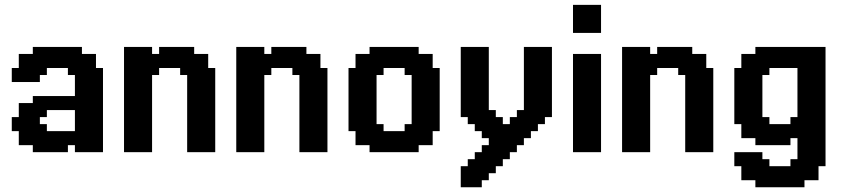

<svg xmlns="http://www.w3.org/2000/svg" viewBox="-20 -638 3540 805"><path d="M264.7 0H235.3V-29.4H264.7ZM323.5 0H294.1V-29.4H323.5ZM235.3 0H205.9V-29.4H235.3ZM205.9 0H176.5V-29.4H205.9ZM176.5 0H147.1V-29.4H176.5ZM147.1 0H117.6V-29.4H147.1ZM117.6 -29.4H88.2V-58.8H117.6ZM147.1 -29.4H117.6V-58.8H147.1ZM147.1 -58.8H117.6V-88.2H147.1ZM88.2 -29.4H58.8V-58.8H88.2ZM88.2 -58.8H58.8V-88.2H88.2ZM117.6 -58.8H88.2V-88.2H117.6ZM147.1 -88.2H117.6V-117.6H147.1ZM176.5 -88.2H147.1V-117.6H176.5ZM117.6 -88.2H88.2V-117.6H117.6ZM88.2 -88.2H58.8V-117.6H88.2ZM58.8 -88.2H29.4V-117.6H58.8ZM58.8 -117.6H29.4V-147.1H58.8ZM58.8 -294.1H29.4V-323.5H58.8ZM58.8 -323.5H29.4V-352.9H58.8ZM88.2 -323.5H58.8V-352.9H88.2ZM88.2 -352.9H58.8V-382.4H88.2ZM88.2 -382.4H58.8V-411.8H88.2ZM117.6 -382.4H88.2V-411.8H117.6ZM147.1 -382.4H117.6V-411.8H147.1ZM176.5 -352.9H147.1V-382.4H176.5ZM176.5 -323.5H147.1V-352.9H176.5ZM147.1 -323.5H117.6V-352.9H147.1ZM147.1 -352.9H117.6V-382.4H147.1ZM117.6 -352.9H88.2V-382.4H117.6ZM117.6 -323.5H88.2V-352.9H117.6ZM117.6 -294.1H88.2V-323.5H117.6ZM147.1 -294.1H117.6V-323.5H147.1ZM147.1 -117.6H117.6V-147.1H147.1ZM117.6 -117.6H88.2V-147.1H117.6ZM88.2 -294.1H58.8V-323.5H88.2ZM88.2 -117.6H58.8V-147.1H88.2ZM176.5 -382.4H147.1V-411.8H176.5ZM176.5 -411.8H147.1V-441.2H176.5ZM147.1 -411.8H117.6V-441.2H147.1ZM205.9 -411.8H176.5V-441.2H205.9ZM235.3 -411.8H205.9V-441.2H235.3ZM264.7 -411.8H235.3V-441.2H264.7ZM294.1 -411.8H264.7V-441.2H294.1ZM323.5 -411.8H294.1V-441.2H323.5ZM323.5 -382.4H294.1V-411.8H323.5ZM352.9 -382.4H323.5V-411.8H352.9ZM382.4 -382.4H352.9V-411.8H382.4ZM382.4 -352.9H352.9V-382.4H382.4ZM411.8 -323.5H382.4V-352.9H411.8ZM382.4 -323.5H352.9V-352.9H382.4ZM411.8 -294.1H382.4V-323.5H411.8ZM411.8 -264.7H382.4V-294.1H411.8ZM411.8 -235.3H382.4V-264.7H411.8ZM411.8 -205.9H382.4V-235.3H411.8ZM411.8 -176.5H382.4V-205.9H411.8ZM411.8 -147.1H382.4V-176.5H411.8ZM382.4 -147.1H352.9V-176.5H382.4ZM382.4 -117.6H352.9V-147.1H382.4ZM411.8 -117.6H382.4V-147.1H411.8ZM411.8 -88.2H382.4V-117.6H411.8ZM382.4 -88.2H352.9V-117.6H382.4ZM382.4 -58.8H352.9V-88.2H382.4ZM382.4 -29.4H352.9V-58.8H382.4ZM352.9 -29.4H323.5V-58.8H352.9ZM323.5 -29.4H294.1V-58.8H323.5ZM294.1 -29.4H264.7V-58.8H294.1ZM294.1 -58.8H264.7V-88.2H294.1ZM323.5 -88.2H294.1V-117.6H323.5ZM352.9 -88.2H323.5V-117.6H352.9ZM323.5 -117.6H294.1V-147.1H323.5ZM323.5 -147.1H294.1V-176.5H323.5ZM323.5 -176.5H294.1V-205.9H323.5ZM323.5 -205.9H294.1V-235.3H323.5ZM323.5 -235.3H294.1V-264.7H323.5ZM323.5 -264.7H294.1V-294.1H323.5ZM323.5 -294.1H294.1V-323.5H323.5ZM323.5 -323.5H294.1V-352.9H323.5ZM294.1 -323.5H264.7V-352.9H294.1ZM294.1 -352.9H264.7V-382.4H294.1ZM264.7 -352.9H235.3V-382.4H264.7ZM235.3 -352.9H205.9V-382.4H235.3ZM205.9 -352.9H176.5V-382.4H205.9ZM205.9 -382.4H176.5V-411.8H205.9ZM235.3 -382.4H205.9V-411.8H235.3ZM264.7 -382.4H235.3V-411.8H264.7ZM294.1 -382.4H264.7V-411.8H294.1ZM323.5 -352.9H294.1V-382.4H323.5ZM352.9 -352.9H323.5V-382.4H352.9ZM352.9 -323.5H323.5V-352.9H352.9ZM352.9 -294.1H323.5V-323.5H352.9ZM352.9 -264.7H323.5V-294.1H352.9ZM382.4 -264.7H352.9V-294.1H382.4ZM382.4 -294.1H352.9V-323.5H382.4ZM382.4 -235.3H352.9V-264.7H382.4ZM382.4 -205.9H352.9V-235.3H382.4ZM382.4 -176.5H352.9V-205.9H382.4ZM352.9 -176.5H323.5V-205.9H352.9ZM352.9 -205.9H323.5V-235.3H352.9ZM352.9 -235.3H323.5V-264.7H352.9ZM352.9 -147.1H323.5V-176.5H352.9ZM352.9 -117.6H323.5V-147.1H352.9ZM352.9 -58.8H323.5V-88.2H352.9ZM323.5 -58.8H294.1V-88.2H323.5ZM264.7 -29.4H235.3V-58.8H264.7ZM235.3 -29.4H205.9V-58.8H235.3ZM205.9 -29.4H176.5V-58.8H205.9ZM176.5 -29.4H147.1V-58.8H176.5ZM176.5 -58.8H147.1V-88.2H176.5ZM205.9 -58.8H176.5V-88.2H205.9ZM235.3 -58.8H205.9V-88.2H235.3ZM264.7 -58.8H235.3V-88.2H264.7ZM88.2 -147.1H58.8V-176.5H88.2ZM117.6 -147.1H88.2V-176.5H117.6ZM147.1 -147.1H117.6V-176.5H147.1ZM88.2 -176.5H58.8V-205.9H88.2ZM117.6 -176.5H88.2V-205.9H117.6ZM147.1 -176.5H117.6V-205.9H147.1ZM176.5 -176.5H147.1V-205.9H176.5ZM205.9 -176.5H176.5V-205.9H205.9ZM235.3 -176.5H205.9V-205.9H235.3ZM264.7 -176.5H235.3V-205.9H264.7ZM294.1 -176.5H264.7V-205.9H294.1ZM294.1 -205.9H264.7V-235.3H294.1ZM264.7 -205.9H235.3V-235.3H264.7ZM235.3 -205.9H205.9V-235.3H235.3ZM205.9 -205.9H176.5V-235.3H205.9ZM176.5 -205.9H147.1V-235.3H176.5ZM147.1 -205.9H117.6V-235.3H147.1ZM382.4 -88.2H411.8V-58.8H382.4ZM382.4 -58.8H411.8V-29.4H382.4ZM382.4 -29.4H411.8V0H382.4ZM352.9 -29.4H382.4V0H352.9ZM323.5 -29.4H352.9V0H323.5ZM147.1 -176.5H176.5V-147.1H147.1Z M500 -441.2H529.4V-411.8H500ZM529.4 -441.2H558.8V-411.8H529.4ZM558.8 -441.2H588.2V-411.8H558.8ZM500 -382.4H529.4V-352.9H500ZM500 -411.8H529.4V-382.4H500ZM558.8 -29.4H588.2V0H558.8ZM529.4 -29.4H558.8V0H529.4ZM500 -58.8H529.4V-29.4H500ZM500 -88.2H529.4V-58.8H500ZM500 -29.4H529.4V0H500ZM647.1 -441.2H676.5V-411.8H647.1ZM588.2 -441.2H617.6V-411.8H588.2ZM676.5 -441.2H705.9V-411.8H676.5ZM705.9 -441.2H735.3V-411.8H705.9ZM735.3 -441.2H764.7V-411.8H735.3ZM764.7 -441.2H794.1V-411.8H764.7ZM794.1 -411.8H823.5V-382.4H794.1ZM764.7 -411.8H794.1V-382.4H764.7ZM764.7 -382.4H794.1V-352.9H764.7ZM823.5 -411.8H852.9V-382.4H823.5ZM823.5 -382.4H852.9V-352.9H823.5ZM794.1 -382.4H823.5V-352.9H794.1ZM764.7 -352.9H794.1V-323.5H764.7ZM735.3 -352.9H764.7V-323.5H735.3ZM794.1 -352.9H823.5V-323.5H794.1ZM823.5 -352.9H852.9V-323.5H823.5ZM852.9 -352.9H882.4V-323.5H852.9ZM852.9 -323.5H882.4V-294.1H852.9ZM852.9 -294.1H882.4V-264.7H852.9ZM852.9 -264.7H882.4V-235.3H852.9ZM852.9 -235.3H882.4V-205.9H852.9ZM852.9 -205.9H882.4V-176.5H852.9ZM852.9 -176.5H882.4V-147.1H852.9ZM852.9 -147.1H882.4V-117.6H852.9ZM852.9 -117.6H882.4V-88.2H852.9ZM823.5 -117.6H852.9V-88.2H823.5ZM823.5 -88.2H852.9V-58.8H823.5ZM823.5 -58.8H852.9V-29.4H823.5ZM794.1 -58.8H823.5V-29.4H794.1ZM764.7 -58.8H794.1V-29.4H764.7ZM764.7 -117.6H794.1V-88.2H764.7ZM764.7 -88.2H794.1V-58.8H764.7ZM794.1 -88.2H823.5V-58.8H794.1ZM794.1 -117.6H823.5V-88.2H794.1ZM794.1 -147.1H823.5V-117.6H794.1ZM764.7 -147.1H794.1V-117.6H764.7ZM764.7 -176.5H794.1V-147.1H764.7ZM764.7 -205.9H794.1V-176.5H764.7ZM764.7 -235.3H794.1V-205.9H764.7ZM764.7 -264.7H794.1V-235.3H764.7ZM764.7 -294.1H794.1V-264.7H764.7ZM764.7 -323.5H794.1V-294.1H764.7ZM794.1 -323.5H823.5V-294.1H794.1ZM794.1 -294.1H823.5V-264.7H794.1ZM794.1 -264.7H823.5V-235.3H794.1ZM794.1 -235.3H823.5V-205.9H794.1ZM794.1 -205.9H823.5V-176.5H794.1ZM794.1 -176.5H823.5V-147.1H794.1ZM823.5 -147.1H852.9V-117.6H823.5ZM823.5 -176.5H852.9V-147.1H823.5ZM823.5 -205.9H852.9V-176.5H823.5ZM823.5 -235.3H852.9V-205.9H823.5ZM823.5 -264.7H852.9V-235.3H823.5ZM823.5 -294.1H852.9V-264.7H823.5ZM823.5 -323.5H852.9V-294.1H823.5ZM764.7 -29.4H794.1V0H764.7ZM588.2 -29.4H617.6V0H588.2ZM588.2 -58.8H617.6V-29.4H588.2ZM558.8 -58.8H588.2V-29.4H558.8ZM529.4 -58.8H558.8V-29.4H529.4ZM529.4 -294.1H558.8V-264.7H529.4ZM529.4 -323.5H558.8V-294.1H529.4ZM500 -352.9H529.4V-323.5H500ZM529.4 -382.4H558.8V-352.9H529.4ZM558.8 -411.8H588.2V-382.4H558.8ZM588.2 -411.8H617.6V-382.4H588.2ZM617.6 -411.8H647.1V-382.4H617.6ZM617.6 -382.4H647.1V-352.9H617.6ZM617.6 -352.9H647.1V-323.5H617.6ZM588.2 -352.9H617.6V-323.5H588.2ZM558.8 -352.9H588.2V-323.5H558.8ZM588.2 -323.5H617.6V-294.1H588.2ZM588.2 -294.1H617.6V-264.7H588.2ZM588.2 -264.7H617.6V-235.3H588.2ZM588.2 -88.2H617.6V-58.8H588.2ZM558.8 -88.2H588.2V-58.8H558.8ZM558.8 -294.1H588.2V-264.7H558.8ZM558.8 -323.5H588.2V-294.1H558.8ZM558.8 -382.4H588.2V-352.9H558.8ZM588.2 -382.4H617.6V-352.9H588.2ZM647.1 -411.8H676.5V-382.4H647.1ZM676.5 -411.8H705.9V-382.4H676.5ZM705.9 -411.8H735.3V-382.4H705.9ZM735.3 -411.8H764.7V-382.4H735.3ZM735.3 -382.4H764.7V-352.9H735.3ZM705.9 -382.4H735.3V-352.9H705.9ZM676.5 -382.4H705.9V-352.9H676.5ZM647.1 -382.4H676.5V-352.9H647.1ZM529.4 -411.8H558.8V-382.4H529.4ZM529.4 -88.2H558.8V-58.8H529.4ZM529.4 -352.9H558.8V-323.5H529.4ZM500 -323.5H529.4V-294.1H500ZM500 -294.1H529.4V-264.7H500ZM500 -117.6H529.4V-88.2H500ZM529.4 -117.6H558.8V-88.2H529.4ZM558.8 -117.6H588.2V-88.2H558.8ZM588.2 -117.6H617.6V-88.2H588.2ZM558.8 -264.7H588.2V-235.3H558.8ZM529.4 -264.7H558.8V-235.3H529.4ZM500 -264.7H529.4V-235.3H500ZM500 -235.3H529.4V-205.9H500ZM500 -205.9H529.4V-176.5H500ZM500 -176.5H529.4V-147.1H500ZM529.4 -176.5H558.8V-147.1H529.4ZM529.4 -147.1H558.8V-117.6H529.4ZM558.8 -147.1H588.2V-117.6H558.8ZM500 -147.1H529.4V-117.6H500ZM588.2 -147.1H617.6V-117.6H588.2ZM588.2 -176.5H617.6V-147.1H588.2ZM588.2 -205.9H617.6V-176.5H588.2ZM588.2 -235.3H617.6V-205.9H588.2ZM558.8 -235.3H588.2V-205.9H558.8ZM529.4 -235.3H558.8V-205.9H529.4ZM529.4 -205.9H558.8V-176.5H529.4ZM558.8 -176.5H588.2V-147.1H558.8ZM558.8 -205.9H588.2V-176.5H558.8ZM794.1 -29.4H823.5V0H794.1ZM823.5 -29.4H852.9V0H823.5ZM852.9 -29.4H882.4V0H852.9ZM852.9 -58.8H882.4V-29.4H852.9ZM852.9 -88.2H882.4V-58.8H852.9Z M970.6 -441.2H1000V-411.8H970.6ZM1000 -441.2H1029.4V-411.8H1000ZM1029.4 -441.2H1058.8V-411.8H1029.4ZM970.6 -382.4H1000V-352.9H970.6ZM970.6 -411.8H1000V-382.4H970.6ZM1029.4 -29.4H1058.8V0H1029.4ZM1000 -29.4H1029.4V0H1000ZM970.6 -58.8H1000V-29.4H970.6ZM970.6 -88.2H1000V-58.8H970.6ZM970.6 -29.4H1000V0H970.6ZM1117.6 -441.2H1147.1V-411.8H1117.6ZM1058.8 -441.2H1088.2V-411.8H1058.8ZM1147.1 -441.2H1176.5V-411.8H1147.1ZM1176.5 -441.2H1205.9V-411.8H1176.5ZM1205.9 -441.2H1235.3V-411.8H1205.9ZM1235.3 -441.2H1264.7V-411.8H1235.3ZM1264.7 -411.8H1294.1V-382.4H1264.7ZM1235.3 -411.8H1264.7V-382.4H1235.3ZM1235.3 -382.4H1264.7V-352.9H1235.3ZM1294.1 -411.8H1323.5V-382.4H1294.1ZM1294.1 -382.4H1323.5V-352.9H1294.1ZM1264.7 -382.4H1294.1V-352.9H1264.7ZM1235.3 -352.9H1264.7V-323.5H1235.3ZM1205.9 -352.9H1235.3V-323.5H1205.9ZM1264.7 -352.9H1294.1V-323.5H1264.7ZM1294.1 -352.9H1323.5V-323.5H1294.1ZM1323.5 -352.9H1352.9V-323.5H1323.5ZM1323.5 -323.5H1352.9V-294.1H1323.5ZM1323.5 -294.1H1352.9V-264.7H1323.5ZM1323.5 -264.7H1352.9V-235.3H1323.5ZM1323.5 -235.3H1352.9V-205.9H1323.5ZM1323.5 -205.9H1352.9V-176.5H1323.5ZM1323.5 -176.5H1352.9V-147.1H1323.5ZM1323.5 -147.1H1352.9V-117.6H1323.5ZM1323.5 -117.6H1352.9V-88.2H1323.5ZM1294.1 -117.6H1323.5V-88.2H1294.1ZM1294.1 -88.2H1323.5V-58.8H1294.1ZM1294.1 -58.8H1323.5V-29.4H1294.1ZM1264.7 -58.8H1294.1V-29.4H1264.7ZM1235.3 -58.8H1264.7V-29.4H1235.3ZM1235.3 -117.6H1264.7V-88.2H1235.3ZM1235.3 -88.2H1264.7V-58.8H1235.3ZM1264.7 -88.2H1294.1V-58.8H1264.7ZM1264.7 -117.6H1294.1V-88.2H1264.7ZM1264.7 -147.1H1294.1V-117.6H1264.7ZM1235.3 -147.1H1264.7V-117.6H1235.3ZM1235.3 -176.5H1264.7V-147.1H1235.3ZM1235.3 -205.9H1264.7V-176.5H1235.3ZM1235.3 -235.3H1264.7V-205.9H1235.3ZM1235.3 -264.7H1264.7V-235.3H1235.3ZM1235.3 -294.1H1264.7V-264.7H1235.3ZM1235.3 -323.5H1264.7V-294.1H1235.3ZM1264.7 -323.5H1294.1V-294.1H1264.7ZM1264.7 -294.1H1294.1V-264.7H1264.7ZM1264.7 -264.7H1294.1V-235.3H1264.7ZM1264.7 -235.3H1294.1V-205.9H1264.7ZM1264.7 -205.9H1294.1V-176.5H1264.7ZM1264.7 -176.5H1294.1V-147.1H1264.7ZM1294.1 -147.1H1323.5V-117.6H1294.1ZM1294.1 -176.5H1323.5V-147.1H1294.1ZM1294.1 -205.9H1323.5V-176.5H1294.1ZM1294.1 -235.3H1323.5V-205.9H1294.1ZM1294.1 -264.7H1323.5V-235.3H1294.1ZM1294.1 -294.1H1323.5V-264.7H1294.1ZM1294.1 -323.5H1323.5V-294.1H1294.1ZM1235.3 -29.4H1264.7V0H1235.3ZM1058.8 -29.4H1088.2V0H1058.8ZM1058.8 -58.8H1088.2V-29.4H1058.8ZM1029.4 -58.8H1058.8V-29.4H1029.4ZM1000 -58.8H1029.4V-29.4H1000ZM1000 -294.1H1029.4V-264.7H1000ZM1000 -323.5H1029.4V-294.1H1000ZM970.6 -352.9H1000V-323.5H970.6ZM1000 -382.4H1029.4V-352.9H1000ZM1029.4 -411.8H1058.8V-382.4H1029.4ZM1058.8 -411.8H1088.2V-382.4H1058.8ZM1088.2 -411.8H1117.6V-382.4H1088.2ZM1088.2 -382.4H1117.6V-352.9H1088.2ZM1088.2 -352.9H1117.6V-323.5H1088.2ZM1058.8 -352.9H1088.2V-323.5H1058.8ZM1029.4 -352.9H1058.8V-323.5H1029.4ZM1058.8 -323.5H1088.2V-294.1H1058.8ZM1058.8 -294.1H1088.2V-264.7H1058.8ZM1058.8 -264.7H1088.2V-235.3H1058.8ZM1058.8 -88.2H1088.2V-58.8H1058.8ZM1029.4 -88.2H1058.8V-58.8H1029.4ZM1029.4 -294.1H1058.8V-264.7H1029.4ZM1029.4 -323.5H1058.8V-294.1H1029.4ZM1029.4 -382.4H1058.8V-352.9H1029.4ZM1058.8 -382.4H1088.2V-352.9H1058.8ZM1117.6 -411.8H1147.1V-382.4H1117.6ZM1147.1 -411.8H1176.5V-382.4H1147.1ZM1176.5 -411.8H1205.9V-382.4H1176.5ZM1205.9 -411.8H1235.3V-382.4H1205.9ZM1205.9 -382.4H1235.3V-352.9H1205.9ZM1176.5 -382.4H1205.9V-352.9H1176.5ZM1147.1 -382.4H1176.5V-352.9H1147.1ZM1117.6 -382.4H1147.1V-352.9H1117.6ZM1000 -411.8H1029.4V-382.4H1000ZM1000 -88.2H1029.4V-58.8H1000ZM1000 -352.9H1029.4V-323.5H1000ZM970.6 -323.5H1000V-294.1H970.6ZM970.6 -294.1H1000V-264.7H970.6ZM970.6 -117.6H1000V-88.2H970.6ZM1000 -117.6H1029.4V-88.2H1000ZM1029.4 -117.6H1058.8V-88.2H1029.4ZM1058.8 -117.6H1088.2V-88.2H1058.8ZM1029.4 -264.7H1058.8V-235.3H1029.4ZM1000 -264.7H1029.4V-235.3H1000ZM970.6 -264.7H1000V-235.3H970.6ZM970.6 -235.3H1000V-205.9H970.6ZM970.6 -205.9H1000V-176.5H970.6ZM970.6 -176.5H1000V-147.1H970.6ZM1000 -176.5H1029.4V-147.1H1000ZM1000 -147.1H1029.4V-117.6H1000ZM1029.4 -147.1H1058.8V-117.6H1029.4ZM970.6 -147.1H1000V-117.6H970.6ZM1058.8 -147.1H1088.2V-117.6H1058.8ZM1058.8 -176.5H1088.2V-147.1H1058.8ZM1058.8 -205.9H1088.2V-176.5H1058.8ZM1058.8 -235.3H1088.2V-205.9H1058.8ZM1029.4 -235.3H1058.8V-205.9H1029.4ZM1000 -235.3H1029.4V-205.9H1000ZM1000 -205.9H1029.4V-176.5H1000ZM1029.4 -176.5H1058.8V-147.1H1029.4ZM1029.4 -205.9H1058.8V-176.5H1029.4ZM1264.7 -29.4H1294.1V0H1264.7ZM1294.1 -29.4H1323.5V0H1294.1ZM1323.5 -29.4H1352.9V0H1323.5ZM1323.5 -58.8H1352.9V-29.4H1323.5ZM1323.5 -88.2H1352.9V-58.8H1323.5Z M1558.8 -441.2H1588.2V-411.8H1558.8ZM1588.2 -441.2H1617.6V-411.8H1588.2ZM1529.4 -441.2H1558.8V-411.8H1529.4ZM1617.6 -441.2H1647.1V-411.8H1617.6ZM1647.1 -441.2H1676.5V-411.8H1647.1ZM1676.5 -441.2H1705.9V-411.8H1676.5ZM1705.9 -441.2H1735.3V-411.8H1705.9ZM1735.3 -411.8H1764.7V-382.4H1735.3ZM1705.9 -411.8H1735.3V-382.4H1705.9ZM1705.9 -382.4H1735.3V-352.9H1705.9ZM1764.7 -411.8H1794.1V-382.4H1764.7ZM1764.7 -382.4H1794.1V-352.9H1764.7ZM1735.3 -382.4H1764.7V-352.9H1735.3ZM1705.9 -352.9H1735.3V-323.5H1705.9ZM1676.5 -352.9H1705.9V-323.5H1676.5ZM1735.3 -352.9H1764.7V-323.5H1735.3ZM1764.7 -352.9H1794.1V-323.5H1764.7ZM1794.1 -352.9H1823.5V-323.5H1794.1ZM1794.1 -323.5H1823.5V-294.1H1794.1ZM1794.1 -294.1H1823.5V-264.7H1794.1ZM1794.1 -264.7H1823.5V-235.3H1794.1ZM1794.1 -235.3H1823.5V-205.9H1794.1ZM1794.1 -205.9H1823.5V-176.5H1794.1ZM1794.1 -176.5H1823.5V-147.1H1794.1ZM1794.1 -147.1H1823.5V-117.6H1794.1ZM1794.1 -117.6H1823.5V-88.2H1794.1ZM1764.7 -117.6H1794.1V-88.2H1764.7ZM1764.7 -88.2H1794.1V-58.8H1764.7ZM1764.7 -58.8H1794.1V-29.4H1764.7ZM1735.3 -58.8H1764.7V-29.4H1735.3ZM1705.9 -58.8H1735.3V-29.4H1705.9ZM1676.5 -88.2H1705.9V-58.8H1676.5ZM1676.5 -117.6H1705.9V-88.2H1676.5ZM1705.9 -117.6H1735.3V-88.2H1705.9ZM1705.9 -88.2H1735.3V-58.8H1705.9ZM1735.3 -88.2H1764.7V-58.8H1735.3ZM1735.3 -117.6H1764.7V-88.2H1735.3ZM1735.3 -147.1H1764.7V-117.6H1735.3ZM1705.9 -147.1H1735.3V-117.6H1705.9ZM1705.9 -176.5H1735.3V-147.1H1705.9ZM1705.9 -205.9H1735.3V-176.5H1705.9ZM1705.9 -235.3H1735.3V-205.9H1705.9ZM1705.9 -264.7H1735.3V-235.3H1705.9ZM1705.9 -294.1H1735.3V-264.7H1705.9ZM1705.9 -323.5H1735.3V-294.1H1705.9ZM1735.3 -323.5H1764.7V-294.1H1735.3ZM1735.3 -294.1H1764.7V-264.7H1735.3ZM1735.3 -264.7H1764.7V-235.3H1735.3ZM1735.3 -235.3H1764.7V-205.9H1735.3ZM1735.3 -205.9H1764.7V-176.5H1735.3ZM1735.3 -176.5H1764.7V-147.1H1735.3ZM1764.7 -147.1H1794.1V-117.6H1764.7ZM1764.7 -176.5H1794.1V-147.1H1764.7ZM1764.7 -205.9H1794.1V-176.5H1764.7ZM1764.7 -235.3H1794.1V-205.9H1764.7ZM1764.7 -264.7H1794.1V-235.3H1764.7ZM1764.7 -294.1H1794.1V-264.7H1764.7ZM1764.7 -323.5H1794.1V-294.1H1764.7ZM1676.5 -58.8H1705.9V-29.4H1676.5ZM1676.5 -29.4H1705.9V0H1676.5ZM1705.9 -29.4H1735.3V0H1705.9ZM1647.1 -29.4H1676.5V0H1647.1ZM1617.6 -29.4H1647.1V0H1617.6ZM1588.2 -29.4H1617.6V0H1588.2ZM1558.8 -29.4H1588.2V0H1558.8ZM1529.4 -29.4H1558.8V0H1529.4ZM1529.4 -58.8H1558.8V-29.4H1529.4ZM1500 -58.8H1529.4V-29.4H1500ZM1470.6 -58.8H1500V-29.4H1470.6ZM1470.6 -88.2H1500V-58.8H1470.6ZM1441.2 -117.6H1470.6V-88.2H1441.2ZM1470.6 -117.6H1500V-88.2H1470.6ZM1441.2 -147.1H1470.6V-117.6H1441.2ZM1441.2 -176.5H1470.6V-147.1H1441.2ZM1441.2 -205.9H1470.6V-176.5H1441.2ZM1441.2 -235.3H1470.6V-205.9H1441.2ZM1441.2 -264.7H1470.6V-235.3H1441.2ZM1441.2 -294.1H1470.6V-264.7H1441.2ZM1470.6 -294.1H1500V-264.7H1470.6ZM1470.6 -323.5H1500V-294.1H1470.6ZM1441.2 -323.5H1470.6V-294.1H1441.2ZM1441.2 -352.9H1470.6V-323.5H1441.2ZM1470.6 -352.9H1500V-323.5H1470.6ZM1470.6 -382.4H1500V-352.9H1470.6ZM1470.6 -411.8H1500V-382.4H1470.6ZM1500 -411.8H1529.4V-382.4H1500ZM1529.4 -411.8H1558.8V-382.4H1529.4ZM1558.8 -411.8H1588.2V-382.4H1558.8ZM1558.8 -382.4H1588.2V-352.9H1558.8ZM1558.8 -352.9H1588.2V-323.5H1558.8ZM1529.4 -352.9H1558.8V-323.5H1529.4ZM1500 -352.9H1529.4V-323.5H1500ZM1529.4 -323.5H1558.8V-294.1H1529.4ZM1529.4 -294.1H1558.8V-264.7H1529.4ZM1529.4 -264.7H1558.8V-235.3H1529.4ZM1529.4 -235.3H1558.8V-205.9H1529.4ZM1529.4 -205.9H1558.8V-176.5H1529.4ZM1529.4 -176.5H1558.8V-147.1H1529.4ZM1529.4 -147.1H1558.8V-117.6H1529.4ZM1529.4 -117.6H1558.8V-88.2H1529.4ZM1558.8 -117.6H1588.2V-88.2H1558.8ZM1558.8 -88.2H1588.2V-58.8H1558.8ZM1588.2 -88.2H1617.6V-58.8H1588.2ZM1617.6 -88.2H1647.1V-58.8H1617.6ZM1647.1 -88.2H1676.5V-58.8H1647.1ZM1647.1 -58.8H1676.5V-29.4H1647.1ZM1617.6 -58.8H1647.1V-29.4H1617.6ZM1588.2 -58.8H1617.6V-29.4H1588.2ZM1558.8 -58.8H1588.2V-29.4H1558.8ZM1529.4 -88.2H1558.8V-58.8H1529.4ZM1500 -88.2H1529.4V-58.8H1500ZM1500 -117.6H1529.4V-88.2H1500ZM1500 -147.1H1529.4V-117.6H1500ZM1500 -176.5H1529.4V-147.1H1500ZM1470.6 -176.5H1500V-147.1H1470.6ZM1470.6 -147.1H1500V-117.6H1470.6ZM1470.6 -205.9H1500V-176.5H1470.6ZM1470.6 -235.3H1500V-205.9H1470.6ZM1470.6 -264.7H1500V-235.3H1470.6ZM1500 -264.7H1529.4V-235.3H1500ZM1500 -235.3H1529.4V-205.9H1500ZM1500 -205.9H1529.4V-176.5H1500ZM1500 -294.1H1529.4V-264.7H1500ZM1500 -323.5H1529.4V-294.1H1500ZM1500 -382.4H1529.4V-352.9H1500ZM1529.4 -382.4H1558.8V-352.9H1529.4ZM1588.2 -411.8H1617.6V-382.4H1588.2ZM1617.6 -411.8H1647.1V-382.4H1617.6ZM1647.1 -411.8H1676.5V-382.4H1647.1ZM1676.5 -411.8H1705.9V-382.4H1676.5ZM1676.5 -382.4H1705.9V-352.9H1676.5ZM1647.1 -382.4H1676.5V-352.9H1647.1ZM1617.6 -382.4H1647.1V-352.9H1617.6ZM1588.2 -382.4H1617.6V-352.9H1588.2Z M1911.8 -441.2H1941.2V-411.8H1911.8ZM1941.2 -441.2H1970.6V-411.8H1941.2ZM1970.6 -441.2H2000V-411.8H1970.6ZM2000 -441.2H2029.4V-411.8H2000ZM2000 -411.8H2029.4V-382.4H2000ZM2000 -382.4H2029.4V-352.9H2000ZM2000 -352.9H2029.4V-323.5H2000ZM2000 -323.5H2029.4V-294.1H2000ZM2000 -294.1H2029.4V-264.7H2000ZM2000 -264.7H2029.4V-235.3H2000ZM2000 -235.3H2029.4V-205.9H2000ZM2000 -205.9H2029.4V-176.5H2000ZM2000 -176.5H2029.4V-147.1H2000ZM1970.6 -176.5H2000V-147.1H1970.6ZM1941.2 -176.5H1970.6V-147.1H1941.2ZM1911.8 -176.5H1941.2V-147.1H1911.8ZM1911.8 -205.9H1941.2V-176.5H1911.8ZM1911.8 -235.3H1941.2V-205.9H1911.8ZM1911.8 -264.7H1941.2V-235.3H1911.8ZM1911.8 -294.1H1941.2V-264.7H1911.8ZM1911.8 -323.5H1941.2V-294.1H1911.8ZM1911.8 -352.9H1941.2V-323.5H1911.8ZM1911.8 -382.4H1941.2V-352.9H1911.8ZM1911.8 -411.8H1941.2V-382.4H1911.8ZM1941.2 -411.8H1970.6V-382.4H1941.2ZM1970.6 -411.8H2000V-382.4H1970.6ZM1970.6 -382.4H2000V-352.9H1970.6ZM1970.6 -352.9H2000V-323.5H1970.6ZM1970.6 -323.5H2000V-294.1H1970.6ZM1970.6 -294.1H2000V-264.7H1970.6ZM1970.6 -264.7H2000V-235.3H1970.6ZM1941.2 -235.3H1970.6V-205.9H1941.2ZM1941.2 -205.9H1970.6V-176.5H1941.2ZM1941.2 -264.7H1970.6V-235.3H1941.2ZM1941.2 -294.1H1970.6V-264.7H1941.2ZM1941.2 -323.5H1970.6V-294.1H1941.2ZM1941.2 -352.9H1970.6V-323.5H1941.2ZM1941.2 -382.4H1970.6V-352.9H1941.2ZM1970.6 -235.3H2000V-205.9H1970.6ZM1970.6 -205.9H2000V-176.5H1970.6ZM2176.5 -441.2H2205.9V-411.8H2176.5ZM2205.9 -441.2H2235.3V-411.8H2205.9ZM2235.3 -441.2H2264.7V-411.8H2235.3ZM2264.7 -441.2H2294.1V-411.8H2264.7ZM2264.7 -411.8H2294.1V-382.4H2264.7ZM2264.7 -382.4H2294.1V-352.9H2264.7ZM2264.7 -352.9H2294.1V-323.5H2264.7ZM2264.7 -323.5H2294.1V-294.1H2264.7ZM2264.7 -294.1H2294.1V-264.7H2264.7ZM2264.7 -264.7H2294.1V-235.3H2264.7ZM2264.7 -235.3H2294.1V-205.9H2264.7ZM2264.7 -205.9H2294.1V-176.5H2264.7ZM2264.7 -176.5H2294.1V-147.1H2264.7ZM2235.3 -205.9H2264.7V-176.5H2235.3ZM2205.9 -205.9H2235.3V-176.5H2205.9ZM2205.9 -176.5H2235.3V-147.1H2205.9ZM2176.5 -205.9H2205.9V-176.5H2176.5ZM2176.5 -235.3H2205.9V-205.9H2176.5ZM2176.5 -264.7H2205.9V-235.3H2176.5ZM2176.5 -294.1H2205.9V-264.7H2176.5ZM2176.5 -323.5H2205.9V-294.1H2176.5ZM2176.5 -352.9H2205.9V-323.5H2176.5ZM2176.5 -382.4H2205.9V-352.9H2176.5ZM2176.5 -411.8H2205.9V-382.4H2176.5ZM2205.9 -411.8H2235.3V-382.4H2205.9ZM2235.3 -411.8H2264.7V-382.4H2235.3ZM2235.3 -382.4H2264.7V-352.9H2235.3ZM2235.3 -352.9H2264.7V-323.5H2235.3ZM2235.3 -323.5H2264.7V-294.1H2235.3ZM2235.3 -294.1H2264.7V-264.7H2235.3ZM2235.3 -264.7H2264.7V-235.3H2235.3ZM2235.3 -235.3H2264.7V-205.9H2235.3ZM2205.9 -235.3H2235.3V-205.9H2205.9ZM2205.9 -264.7H2235.3V-235.3H2205.9ZM2205.9 -294.1H2235.3V-264.7H2205.9ZM2205.9 -323.5H2235.3V-294.1H2205.9ZM2205.9 -352.9H2235.3V-323.5H2205.9ZM2205.9 -382.4H2235.3V-352.9H2205.9ZM2147.1 -176.5H2176.5V-147.1H2147.1ZM2176.5 -176.5H2205.9V-147.1H2176.5ZM2205.9 -147.1H2235.3V-117.6H2205.9ZM2235.3 -147.1H2264.7V-117.6H2235.3ZM2235.3 -176.5H2264.7V-147.1H2235.3ZM2176.5 -147.1H2205.9V-117.6H2176.5ZM2176.5 -117.6H2205.9V-88.2H2176.5ZM2205.9 -117.6H2235.3V-88.2H2205.9ZM2176.5 -88.2H2205.9V-58.8H2176.5ZM2147.1 -88.2H2176.5V-58.8H2147.1ZM2147.1 -58.8H2176.5V-29.4H2147.1ZM2117.6 -58.8H2147.1V-29.4H2117.6ZM2117.6 -29.4H2147.1V0H2117.6ZM2088.2 -29.4H2117.6V0H2088.2ZM2088.2 0H2117.6V29.4H2088.2ZM2058.8 0H2088.2V29.4H2058.8ZM2058.8 29.4H2088.2V58.8H2058.8ZM2029.4 29.4H2058.8V58.8H2029.4ZM2029.4 58.8H2058.8V88.2H2029.4ZM2000 58.8H2029.4V88.2H2000ZM2000 88.2H2029.4V117.6H2000ZM1970.6 88.2H2000V117.6H1970.6ZM1970.6 117.6H2000V147.1H1970.6ZM1941.2 117.6H1970.6V147.1H1941.2ZM1911.8 117.6H1941.2V147.1H1911.8ZM1911.8 88.2H1941.2V117.6H1911.8ZM1911.8 58.8H1941.2V88.2H1911.8ZM1941.2 58.8H1970.6V88.2H1941.2ZM1941.2 88.2H1970.6V117.6H1941.2ZM1970.6 58.8H2000V88.2H1970.6ZM1941.2 29.4H1970.6V58.8H1941.2ZM1970.6 29.4H2000V58.8H1970.6ZM1970.6 0H2000V29.4H1970.6ZM2000 0H2029.4V29.4H2000ZM2029.4 0H2058.8V29.4H2029.4ZM2029.4 -29.4H2058.8V0H2029.4ZM2000 -29.4H2029.4V0H2000ZM2000 29.4H2029.4V58.8H2000ZM2058.8 -58.8H2088.2V-29.4H2058.8ZM2029.4 -58.8H2058.8V-29.4H2029.4ZM2058.8 -29.4H2088.2V0H2058.8ZM2088.2 -58.8H2117.6V-29.4H2088.2ZM2088.2 -88.2H2117.6V-58.8H2088.2ZM2117.6 -88.2H2147.1V-58.8H2117.6ZM2117.6 -117.6H2147.1V-88.2H2117.6ZM2147.1 -117.6H2176.5V-88.2H2147.1ZM2147.1 -147.1H2176.5V-117.6H2147.1ZM2117.6 -147.1H2147.1V-117.6H2117.6ZM2088.2 -117.6H2117.6V-88.2H2088.2ZM2058.8 -117.6H2088.2V-88.2H2058.8ZM2058.8 -147.1H2088.2V-117.6H2058.8ZM2029.4 -117.6H2058.8V-88.2H2029.4ZM2029.4 -147.1H2058.8V-117.6H2029.4ZM2029.4 -176.5H2058.8V-147.1H2029.4ZM2000 -147.1H2029.4V-117.6H2000ZM1970.6 -147.1H2000V-117.6H1970.6ZM1941.2 -147.1H1970.6V-117.6H1941.2ZM2000 -117.6H2029.4V-88.2H2000ZM1970.6 -117.6H2000V-88.2H1970.6ZM2000 -88.2H2029.4V-58.8H2000ZM2029.4 -88.2H2058.8V-58.8H2029.4ZM2058.8 -88.2H2088.2V-58.8H2058.8Z M2411.8 -411.8H2441.2V-382.4H2411.8ZM2411.8 -382.4H2441.2V-352.9H2411.8ZM2411.8 -352.9H2441.2V-323.5H2411.8ZM2411.8 -323.5H2441.2V-294.1H2411.8ZM2411.8 -294.1H2441.2V-264.7H2411.8ZM2382.4 -294.1H2411.8V-264.7H2382.4ZM2382.4 -323.5H2411.8V-294.1H2382.4ZM2382.4 -352.9H2411.8V-323.5H2382.4ZM2382.4 -382.4H2411.8V-352.9H2382.4ZM2382.4 -411.8H2411.8V-382.4H2382.4ZM2382.4 -117.6H2411.8V-88.2H2382.4ZM2382.4 -147.1H2411.8V-117.6H2382.4ZM2382.4 -176.5H2411.8V-147.1H2382.4ZM2382.4 -205.9H2411.8V-176.5H2382.4ZM2411.8 -235.3H2441.2V-205.9H2411.8ZM2411.8 -264.7H2441.2V-235.3H2411.8ZM2382.4 -264.7H2411.8V-235.3H2382.4ZM2382.4 -235.3H2411.8V-205.9H2382.4ZM2382.4 -88.2H2411.8V-58.8H2382.4ZM2382.4 -58.8H2411.8V-29.4H2382.4ZM2382.4 -29.4H2411.8V0H2382.4ZM2470.6 -411.8H2500V-382.4H2470.6ZM2470.6 -382.4H2500V-352.9H2470.6ZM2470.6 -352.9H2500V-323.5H2470.6ZM2470.6 -323.5H2500V-294.1H2470.6ZM2470.6 -294.1H2500V-264.7H2470.6ZM2470.6 -264.7H2500V-235.3H2470.6ZM2470.6 -235.3H2500V-205.9H2470.6ZM2470.6 -205.9H2500V-176.5H2470.6ZM2470.6 -176.5H2500V-147.1H2470.6ZM2470.6 -147.1H2500V-117.6H2470.6ZM2470.6 -117.6H2500V-88.2H2470.6ZM2470.6 -88.2H2500V-58.8H2470.6ZM2470.6 -58.8H2500V-29.4H2470.6ZM2470.6 -29.4H2500V0H2470.6ZM2441.2 -29.4H2470.6V0H2441.2ZM2411.8 -29.4H2441.2V0H2411.8ZM2411.8 -58.8H2441.2V-29.4H2411.8ZM2441.2 -58.8H2470.6V-29.4H2441.2ZM2441.2 -88.2H2470.6V-58.8H2441.2ZM2411.8 -117.6H2441.2V-88.2H2411.8ZM2411.8 -147.1H2441.2V-117.6H2411.8ZM2411.8 -176.5H2441.2V-147.1H2411.8ZM2441.2 -176.5H2470.6V-147.1H2441.2ZM2441.2 -147.1H2470.6V-117.6H2441.2ZM2441.2 -117.6H2470.6V-88.2H2441.2ZM2411.8 -88.2H2441.2V-58.8H2411.8ZM2441.2 -205.9H2470.6V-176.5H2441.2ZM2441.2 -235.3H2470.6V-205.9H2441.2ZM2441.2 -264.7H2470.6V-235.3H2441.2ZM2411.8 -205.9H2441.2V-176.5H2411.8ZM2441.2 -294.1H2470.6V-264.7H2441.2ZM2441.2 -323.5H2470.6V-294.1H2441.2ZM2441.2 -352.9H2470.6V-323.5H2441.2ZM2441.2 -382.4H2470.6V-352.9H2441.2ZM2441.2 -411.8H2470.6V-382.4H2441.2ZM2470.6 -588.2H2500V-558.8H2470.6ZM2441.2 -558.8H2470.6V-529.4H2441.2ZM2441.2 -617.6H2470.6V-588.2H2441.2ZM2411.8 -588.2H2441.2V-558.8H2411.8ZM2441.2 -588.2H2470.6V-558.8H2441.2ZM2411.8 -617.6H2441.2V-588.2H2411.8ZM2411.8 -558.8H2441.2V-529.4H2411.8ZM2470.6 -558.8H2500V-529.4H2470.6ZM2382.4 -588.2H2411.8V-558.8H2382.4ZM2382.4 -558.8H2411.8V-529.4H2382.4ZM2411.8 -529.4H2441.2V-500H2411.8ZM2441.2 -529.4H2470.6V-500H2441.2ZM2382.4 -617.6H2411.8V-588.2H2382.4ZM2470.6 -617.6H2500V-588.2H2470.6ZM2470.6 -529.4H2500V-500H2470.6ZM2382.4 -529.4H2411.8V-500H2382.4Z M2588.2 -441.2H2617.6V-411.8H2588.2ZM2617.6 -441.2H2647.1V-411.8H2617.6ZM2647.1 -441.2H2676.5V-411.8H2647.1ZM2588.2 -382.4H2617.6V-352.9H2588.2ZM2588.2 -411.8H2617.6V-382.4H2588.2ZM2647.1 -29.4H2676.5V0H2647.1ZM2617.6 -29.4H2647.1V0H2617.6ZM2588.2 -58.8H2617.6V-29.4H2588.2ZM2588.2 -88.2H2617.6V-58.8H2588.2ZM2588.2 -29.4H2617.6V0H2588.2ZM2735.3 -441.2H2764.7V-411.8H2735.3ZM2676.5 -441.2H2705.9V-411.8H2676.5ZM2764.7 -441.2H2794.1V-411.8H2764.7ZM2794.1 -441.2H2823.5V-411.8H2794.1ZM2823.5 -441.2H2852.9V-411.8H2823.5ZM2852.9 -441.2H2882.4V-411.8H2852.9ZM2882.4 -411.8H2911.8V-382.4H2882.4ZM2852.9 -411.8H2882.4V-382.4H2852.9ZM2852.9 -382.4H2882.4V-352.9H2852.9ZM2911.8 -411.8H2941.2V-382.4H2911.8ZM2911.8 -382.4H2941.2V-352.9H2911.8ZM2882.4 -382.4H2911.8V-352.9H2882.4ZM2852.9 -352.9H2882.4V-323.5H2852.9ZM2823.5 -352.9H2852.9V-323.5H2823.5ZM2882.4 -352.9H2911.8V-323.5H2882.4ZM2911.8 -352.9H2941.2V-323.5H2911.8ZM2941.2 -352.9H2970.6V-323.5H2941.2ZM2941.2 -323.5H2970.6V-294.1H2941.2ZM2941.2 -294.1H2970.6V-264.7H2941.2ZM2941.2 -264.7H2970.6V-235.3H2941.2ZM2941.2 -235.3H2970.6V-205.9H2941.2ZM2941.2 -205.9H2970.6V-176.5H2941.2ZM2941.2 -176.5H2970.6V-147.1H2941.2ZM2941.2 -147.1H2970.6V-117.6H2941.2ZM2941.2 -117.6H2970.6V-88.2H2941.2ZM2911.8 -117.6H2941.2V-88.2H2911.8ZM2911.8 -88.2H2941.2V-58.8H2911.8ZM2911.8 -58.8H2941.2V-29.4H2911.8ZM2882.4 -58.8H2911.8V-29.4H2882.4ZM2852.9 -58.8H2882.4V-29.4H2852.9ZM2852.9 -117.6H2882.4V-88.2H2852.9ZM2852.9 -88.2H2882.4V-58.8H2852.9ZM2882.4 -88.2H2911.8V-58.8H2882.4ZM2882.4 -117.6H2911.8V-88.2H2882.4ZM2882.4 -147.1H2911.8V-117.6H2882.4ZM2852.9 -147.1H2882.4V-117.6H2852.9ZM2852.9 -176.5H2882.4V-147.1H2852.9ZM2852.9 -205.9H2882.4V-176.5H2852.9ZM2852.9 -235.3H2882.4V-205.9H2852.9ZM2852.9 -264.7H2882.4V-235.3H2852.9ZM2852.9 -294.1H2882.4V-264.7H2852.9ZM2852.9 -323.5H2882.4V-294.1H2852.9ZM2882.4 -323.5H2911.8V-294.1H2882.4ZM2882.4 -294.1H2911.8V-264.7H2882.4ZM2882.4 -264.7H2911.8V-235.3H2882.4ZM2882.4 -235.3H2911.8V-205.9H2882.4ZM2882.4 -205.9H2911.8V-176.5H2882.4ZM2882.4 -176.5H2911.8V-147.1H2882.4ZM2911.8 -147.1H2941.2V-117.6H2911.8ZM2911.8 -176.5H2941.2V-147.1H2911.8ZM2911.8 -205.9H2941.2V-176.5H2911.8ZM2911.8 -235.3H2941.2V-205.9H2911.8ZM2911.8 -264.7H2941.2V-235.3H2911.8ZM2911.8 -294.1H2941.2V-264.7H2911.8ZM2911.8 -323.5H2941.2V-294.1H2911.8ZM2852.9 -29.4H2882.4V0H2852.9ZM2676.5 -29.4H2705.9V0H2676.5ZM2676.5 -58.8H2705.9V-29.4H2676.5ZM2647.1 -58.8H2676.5V-29.4H2647.1ZM2617.6 -58.8H2647.1V-29.4H2617.6ZM2617.6 -294.1H2647.1V-264.7H2617.6ZM2617.6 -323.5H2647.1V-294.1H2617.6ZM2588.2 -352.9H2617.6V-323.5H2588.2ZM2617.6 -382.4H2647.1V-352.9H2617.6ZM2647.1 -411.8H2676.5V-382.4H2647.1ZM2676.5 -411.8H2705.9V-382.4H2676.5ZM2705.9 -411.8H2735.3V-382.4H2705.9ZM2705.9 -382.4H2735.3V-352.9H2705.9ZM2705.9 -352.9H2735.3V-323.5H2705.9ZM2676.5 -352.9H2705.9V-323.5H2676.5ZM2647.1 -352.9H2676.5V-323.5H2647.1ZM2676.5 -323.5H2705.9V-294.1H2676.5ZM2676.5 -294.1H2705.9V-264.7H2676.5ZM2676.5 -264.7H2705.9V-235.3H2676.5ZM2676.5 -88.2H2705.9V-58.8H2676.5ZM2647.1 -88.2H2676.5V-58.8H2647.1ZM2647.1 -294.1H2676.5V-264.7H2647.1ZM2647.1 -323.5H2676.5V-294.1H2647.1ZM2647.1 -382.4H2676.5V-352.9H2647.1ZM2676.5 -382.4H2705.9V-352.9H2676.5ZM2735.3 -411.8H2764.7V-382.4H2735.3ZM2764.7 -411.8H2794.1V-382.4H2764.7ZM2794.1 -411.8H2823.5V-382.4H2794.1ZM2823.5 -411.8H2852.9V-382.4H2823.5ZM2823.5 -382.4H2852.9V-352.9H2823.5ZM2794.1 -382.4H2823.5V-352.9H2794.1ZM2764.7 -382.4H2794.1V-352.9H2764.7ZM2735.3 -382.4H2764.7V-352.9H2735.3ZM2617.6 -411.8H2647.1V-382.4H2617.6ZM2617.6 -88.2H2647.1V-58.8H2617.6ZM2617.6 -352.9H2647.1V-323.5H2617.6ZM2588.2 -323.5H2617.6V-294.1H2588.2ZM2588.2 -294.1H2617.6V-264.7H2588.2ZM2588.2 -117.6H2617.6V-88.2H2588.2ZM2617.6 -117.6H2647.1V-88.2H2617.6ZM2647.1 -117.6H2676.5V-88.2H2647.1ZM2676.5 -117.6H2705.9V-88.2H2676.5ZM2647.1 -264.7H2676.5V-235.3H2647.1ZM2617.6 -264.7H2647.1V-235.3H2617.6ZM2588.2 -264.7H2617.6V-235.3H2588.2ZM2588.2 -235.3H2617.6V-205.9H2588.2ZM2588.2 -205.9H2617.6V-176.5H2588.2ZM2588.2 -176.5H2617.6V-147.1H2588.2ZM2617.6 -176.5H2647.1V-147.1H2617.6ZM2617.6 -147.1H2647.1V-117.6H2617.6ZM2647.1 -147.1H2676.5V-117.6H2647.1ZM2588.2 -147.1H2617.6V-117.6H2588.2ZM2676.5 -147.1H2705.9V-117.6H2676.5ZM2676.5 -176.5H2705.9V-147.1H2676.5ZM2676.5 -205.9H2705.9V-176.5H2676.5ZM2676.5 -235.3H2705.9V-205.9H2676.5ZM2647.1 -235.3H2676.5V-205.9H2647.1ZM2617.6 -235.3H2647.1V-205.9H2617.6ZM2617.6 -205.9H2647.1V-176.5H2617.6ZM2647.1 -176.5H2676.5V-147.1H2647.1ZM2647.1 -205.9H2676.5V-176.5H2647.1ZM2882.4 -29.4H2911.8V0H2882.4ZM2911.8 -29.4H2941.2V0H2911.8ZM2941.2 -29.4H2970.6V0H2941.2ZM2941.2 -58.8H2970.6V-29.4H2941.2ZM2941.2 -88.2H2970.6V-58.8H2941.2Z M3411.8 -441.2H3441.2V-411.8H3411.8ZM3382.4 -441.2H3411.8V-411.8H3382.4ZM3352.9 -441.2H3382.4V-411.8H3352.9ZM3323.5 -441.2H3352.9V-411.8H3323.5ZM3294.1 -411.8H3323.5V-382.4H3294.1ZM3294.1 -382.4H3323.5V-352.9H3294.1ZM3323.5 -382.4H3352.9V-352.9H3323.5ZM3352.9 -382.4H3382.4V-352.9H3352.9ZM3352.9 -411.8H3382.4V-382.4H3352.9ZM3323.5 -411.8H3352.9V-382.4H3323.5ZM3264.7 -411.8H3294.1V-382.4H3264.7ZM3264.7 -441.2H3294.1V-411.8H3264.7ZM3235.3 -441.2H3264.7V-411.8H3235.3ZM3205.9 -441.2H3235.3V-411.8H3205.9ZM3176.5 -441.2H3205.9V-411.8H3176.5ZM3147.1 -441.2H3176.5V-411.8H3147.1ZM3147.1 -411.8H3176.5V-382.4H3147.1ZM3147.1 -382.4H3176.5V-352.9H3147.1ZM3176.5 -382.4H3205.9V-352.9H3176.5ZM3205.9 -382.4H3235.3V-352.9H3205.9ZM3235.3 -382.4H3264.7V-352.9H3235.3ZM3264.7 -382.4H3294.1V-352.9H3264.7ZM3382.4 -411.8H3411.8V-382.4H3382.4ZM3411.8 -411.8H3441.2V-382.4H3411.8ZM3411.8 -382.4H3441.2V-352.9H3411.8ZM3382.4 -382.4H3411.8V-352.9H3382.4ZM3235.3 -411.8H3264.7V-382.4H3235.3ZM3205.9 -411.8H3235.3V-382.4H3205.9ZM3176.5 -411.8H3205.9V-382.4H3176.5ZM3117.6 -411.8H3147.1V-382.4H3117.6ZM3117.6 -382.4H3147.1V-352.9H3117.6ZM3088.2 -382.4H3117.6V-352.9H3088.2ZM3088.2 -411.8H3117.6V-382.4H3088.2ZM3176.5 -352.9H3205.9V-323.5H3176.5ZM3147.1 -352.9H3176.5V-323.5H3147.1ZM3117.6 -352.9H3147.1V-323.5H3117.6ZM3088.2 -352.9H3117.6V-323.5H3088.2ZM3058.8 -352.9H3088.2V-323.5H3058.8ZM3058.8 -323.5H3088.2V-294.1H3058.8ZM3058.8 -294.1H3088.2V-264.7H3058.8ZM3058.8 -264.7H3088.2V-235.3H3058.8ZM3088.2 -264.7H3117.6V-235.3H3088.2ZM3088.2 -235.3H3117.6V-205.9H3088.2ZM3117.6 -235.3H3147.1V-205.9H3117.6ZM3117.6 -264.7H3147.1V-235.3H3117.6ZM3147.1 -264.7H3176.5V-235.3H3147.1ZM3147.1 -294.1H3176.5V-264.7H3147.1ZM3147.1 -323.5H3176.5V-294.1H3147.1ZM3117.6 -323.5H3147.1V-294.1H3117.6ZM3088.2 -323.5H3117.6V-294.1H3088.2ZM3088.2 -294.1H3117.6V-264.7H3088.2ZM3117.6 -294.1H3147.1V-264.7H3117.6ZM3323.5 -352.9H3352.9V-323.5H3323.5ZM3352.9 -352.9H3382.4V-323.5H3352.9ZM3382.4 -352.9H3411.8V-323.5H3382.4ZM3382.4 -323.5H3411.8V-294.1H3382.4ZM3411.8 -323.5H3441.2V-294.1H3411.8ZM3411.8 -352.9H3441.2V-323.5H3411.8ZM3411.8 -294.1H3441.2V-264.7H3411.8ZM3382.4 -294.1H3411.8V-264.7H3382.4ZM3352.9 -294.1H3382.4V-264.7H3352.9ZM3352.9 -323.5H3382.4V-294.1H3352.9ZM3323.5 -323.5H3352.9V-294.1H3323.5ZM3323.5 -294.1H3352.9V-264.7H3323.5ZM3323.5 -264.7H3352.9V-235.3H3323.5ZM3352.9 -264.7H3382.4V-235.3H3352.9ZM3382.4 -264.7H3411.8V-235.3H3382.4ZM3411.8 -264.7H3441.2V-235.3H3411.8ZM3382.4 -235.3H3411.8V-205.9H3382.4ZM3352.9 -235.3H3382.4V-205.9H3352.9ZM3323.5 -235.3H3352.9V-205.9H3323.5ZM3323.5 -205.9H3352.9V-176.5H3323.5ZM3352.9 -205.9H3382.4V-176.5H3352.9ZM3382.4 -205.9H3411.8V-176.5H3382.4ZM3411.8 -235.3H3441.2V-205.9H3411.8ZM3411.8 -205.9H3441.2V-176.5H3411.8ZM3411.8 -176.5H3441.2V-147.1H3411.8ZM3411.8 -147.1H3441.2V-117.6H3411.8ZM3411.8 -117.6H3441.2V-88.2H3411.8ZM3411.8 -88.2H3441.2V-58.8H3411.8ZM3382.4 -88.2H3411.8V-58.8H3382.4ZM3382.4 -58.8H3411.8V-29.4H3382.4ZM3352.9 -58.8H3382.4V-29.4H3352.9ZM3323.5 -88.2H3352.9V-58.8H3323.5ZM3323.5 -117.6H3352.9V-88.2H3323.5ZM3323.5 -147.1H3352.9V-117.6H3323.5ZM3323.5 -176.5H3352.9V-147.1H3323.5ZM3352.9 -176.5H3382.4V-147.1H3352.9ZM3382.4 -176.5H3411.8V-147.1H3382.4ZM3382.4 -147.1H3411.8V-117.6H3382.4ZM3382.4 -117.6H3411.8V-88.2H3382.4ZM3352.9 -88.2H3382.4V-58.8H3352.9ZM3352.9 -117.6H3382.4V-88.2H3352.9ZM3352.9 -147.1H3382.4V-117.6H3352.9ZM3294.1 -117.6H3323.5V-88.2H3294.1ZM3294.1 -88.2H3323.5V-58.8H3294.1ZM3264.7 -88.2H3294.1V-58.8H3264.7ZM3264.7 -58.8H3294.1V-29.4H3264.7ZM3235.3 -58.8H3264.7V-29.4H3235.3ZM3205.9 -58.8H3235.3V-29.4H3205.9ZM3176.5 -58.8H3205.9V-29.4H3176.5ZM3147.1 -58.8H3176.5V-29.4H3147.1ZM3147.1 -88.2H3176.5V-58.8H3147.1ZM3176.5 -88.2H3205.9V-58.8H3176.5ZM3205.9 -117.6H3235.3V-88.2H3205.9ZM3235.3 -117.6H3264.7V-88.2H3235.3ZM3264.7 -117.6H3294.1V-88.2H3264.7ZM3205.9 -88.2H3235.3V-58.8H3205.9ZM3235.3 -88.2H3264.7V-58.8H3235.3ZM3323.5 -58.8H3352.9V-29.4H3323.5ZM3147.1 -117.6H3176.5V-88.2H3147.1ZM3147.1 -147.1H3176.5V-117.6H3147.1ZM3176.5 -147.1H3205.9V-117.6H3176.5ZM3176.5 -117.6H3205.9V-88.2H3176.5ZM3117.6 -117.6H3147.1V-88.2H3117.6ZM3117.6 -88.2H3147.1V-58.8H3117.6ZM3088.2 -88.2H3117.6V-58.8H3088.2ZM3088.2 -117.6H3117.6V-88.2H3088.2ZM3088.2 -147.1H3117.6V-117.6H3088.2ZM3088.2 -176.5H3117.6V-147.1H3088.2ZM3058.8 -176.5H3088.2V-147.1H3058.8ZM3058.8 -147.1H3088.2V-117.6H3058.8ZM3058.8 -205.9H3088.2V-176.5H3058.8ZM3058.8 -235.3H3088.2V-205.9H3058.8ZM3147.1 -235.3H3176.5V-205.9H3147.1ZM3147.1 -205.9H3176.5V-176.5H3147.1ZM3147.1 -176.5H3176.5V-147.1H3147.1ZM3117.6 -147.1H3147.1V-117.6H3117.6ZM3117.6 -176.5H3147.1V-147.1H3117.6ZM3117.6 -205.9H3147.1V-176.5H3117.6ZM3088.2 -205.9H3117.6V-176.5H3088.2ZM3411.8 -58.8H3441.2V-29.4H3411.8ZM3411.8 -29.4H3441.2V0H3411.8ZM3411.8 0H3441.2V29.4H3411.8ZM3411.8 29.4H3441.2V58.8H3411.8ZM3382.4 29.4H3411.8V58.8H3382.4ZM3352.9 29.4H3382.4V58.8H3352.9ZM3352.9 0H3382.4V29.4H3352.9ZM3352.9 -29.4H3382.4V0H3352.9ZM3382.4 -29.4H3411.8V0H3382.4ZM3382.4 0H3411.8V29.4H3382.4ZM3323.5 -29.4H3352.9V0H3323.5ZM3323.5 0H3352.9V29.4H3323.5ZM3323.5 29.4H3352.9V58.8H3323.5ZM3323.5 58.8H3352.9V88.2H3323.5ZM3294.1 29.4H3323.5V58.8H3294.1ZM3294.1 58.8H3323.5V88.2H3294.1ZM3352.9 58.8H3382.4V88.2H3352.9ZM3382.4 58.8H3411.8V88.2H3382.4ZM3382.4 88.2H3411.8V117.6H3382.4ZM3352.9 88.2H3382.4V117.6H3352.9ZM3323.5 88.2H3352.9V117.6H3323.5ZM3058.8 0H3088.2V29.4H3058.8ZM3088.2 0H3117.6V29.4H3088.2ZM3117.6 0H3147.1V29.4H3117.6ZM3147.1 0H3176.5V29.4H3147.1ZM3147.1 29.4H3176.5V58.8H3147.1ZM3117.6 29.4H3147.1V58.8H3117.6ZM3088.2 29.4H3117.6V58.8H3088.2ZM3058.8 29.4H3088.2V58.8H3058.8ZM3147.1 58.8H3176.5V88.2H3147.1ZM3176.5 58.8H3205.9V88.2H3176.5ZM3117.6 58.8H3147.1V88.2H3117.6ZM3176.5 29.4H3205.9V58.8H3176.5ZM3088.2 58.8H3117.6V88.2H3088.2ZM3088.2 88.2H3117.6V117.6H3088.2ZM3117.6 88.2H3147.1V117.6H3117.6ZM3147.1 88.2H3176.5V117.6H3147.1ZM3176.5 88.2H3205.9V117.6H3176.5ZM3205.9 88.2H3235.3V117.6H3205.9ZM3235.3 88.2H3264.7V117.6H3235.3ZM3264.7 88.2H3294.1V117.6H3264.7ZM3294.1 88.2H3323.5V117.6H3294.1ZM3264.7 58.8H3294.1V88.2H3264.7ZM3235.3 58.8H3264.7V88.2H3235.3ZM3205.9 58.8H3235.3V88.2H3205.9ZM3176.5 117.6H3205.9V147.1H3176.5ZM3147.1 117.6H3176.5V147.1H3147.1ZM3205.9 117.6H3235.3V147.1H3205.9ZM3235.3 117.6H3264.7V147.1H3235.3ZM3264.7 117.6H3294.1V147.1H3264.7ZM3294.1 117.6H3323.5V147.1H3294.1ZM3323.5 117.6H3352.9V147.1H3323.5ZM3294.1 -441.2H3323.5V-411.8H3294.1ZM3294.1 -147.1H3323.5V-117.6H3294.1Z"/></svg>

Font: Jersey 20
Style: Regular
Weight: 400
Designer: Sarah Cadigan-Fried
Version: Version 1.000; ttfautohint (v1.8.4.7-5d5b)